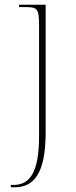

<svg xmlns="http://www.w3.org/2000/svg" viewBox="-20 -556 324 816"><path d="M26 240H42C120 240 174 187 174 8V-536H61V-526H86C137 -526 146 -521 146 -452V23C146 180 105 230 37 230H26Z"/></svg>

Font: Noto Serif Display Thin
Style: Regular
Weight: 100
Designer: Monotype Design Team
Foundry: Monotype Imaging Inc.
Version: Version 2.009